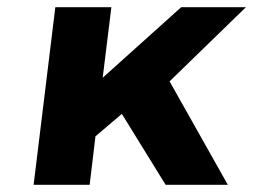

<svg xmlns="http://www.w3.org/2000/svg" viewBox="-20 -511 700 531"><path d="M228 0 244 -134 317 -196 438 0H610L449 -286L660 -491H481L264 -296L288 -491H133L73 0Z"/></svg>

Font: Falling Sky
Style: ExBdObl
Weight: 400
Designer: Paul D. Hunt
Foundry: Adobe Systems Incorporated
Version: Version 1.02